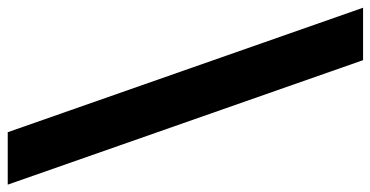

<svg xmlns="http://www.w3.org/2000/svg" viewBox="-300 -626 982 509"><g transform="rotate(-90 191.5 -371.0)"><path d="M287 100 -43 -842H96L426 100Z"/></g></svg>

Font: Montserrat Alternates
Style: Bold
Weight: 700
Designer: Julieta Ulanovsky
Foundry: Julieta Ulanovsky
Version: Version 7.200